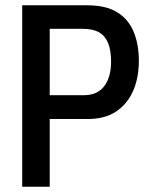

<svg xmlns="http://www.w3.org/2000/svg" viewBox="-20 -706 564 726"><path d="M64 0V-686H309Q381 -686 423.5 -659.5Q466 -633 485.5 -585.5Q505 -538 505 -476Q505 -411 483 -361.5Q461 -312 418.5 -284Q376 -256 312 -256H168V0ZM168 -346H297Q348 -346 374 -380Q400 -414 400 -473Q400 -515 389 -542.5Q378 -570 355 -583.5Q332 -597 293 -597H168Z"/></svg>

Font: Archivo Condensed Medium
Style: Regular
Weight: 500
Width: 3
Designer: Hector Gatti
Foundry: Omnibus-Type
Version: Version 2.001